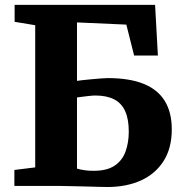

<svg xmlns="http://www.w3.org/2000/svg" viewBox="-20 -763 748 788"><path d="M421 4.5Q412 4.5 385.2 3.8Q358.5 3 325.2 2.2Q292 1.5 262.5 0.8Q233 0 217 0H39V-65.5L124.5 -76V-659.5L40 -673.5V-743H616.5L628 -535H530.5L498.5 -662L296 -671V-431Q300 -432 316 -433.8Q332 -435.5 353 -437.5Q374 -439.5 393 -441Q412 -442.5 422 -442.5Q511 -442.5 569.2 -419Q627.5 -395.5 656.2 -348.8Q685 -302 685 -232Q685 -154.5 651.2 -101.8Q617.5 -49 558 -22.2Q498.5 4.5 421 4.5ZM365 -62Q419 -62 450.5 -83.2Q482 -104.5 495.2 -141Q508.5 -177.5 508.5 -223Q508.5 -274.5 493.5 -307.2Q478.5 -340 448 -355.5Q417.5 -371 371.5 -371Q361.5 -371 345.2 -369.2Q329 -367.5 314.5 -365.5Q300 -363.5 296 -363V-71Q303 -69 312 -67Q321 -65 334 -63.5Q347 -62 365 -62Z"/></svg>

Font: Merriweather 20pt Black
Style: Regular
Weight: 900
Version: Version 2.100